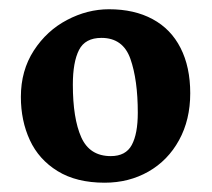

<svg xmlns="http://www.w3.org/2000/svg" viewBox="-20 -642 455 413"><path d="M389.2 -441.4Q389.2 -498 368.4 -538.8Q347.7 -579.6 308.3 -600.8Q269 -622.1 214.4 -622.1Q168 -622.1 124.3 -599.1Q80.6 -576.2 52.7 -533.2Q24.9 -490.2 24.9 -433.6Q24.9 -382.3 44.2 -340.6Q63.5 -298.8 104 -273.9Q144.5 -249 205.1 -249Q257.3 -249 299.3 -272.9Q341.3 -296.9 365.2 -340.6Q389.2 -384.3 389.2 -441.4ZM276.4 -399.4Q276.4 -354 263.4 -330.1Q250.5 -306.2 218.3 -306.2Q172.9 -306.2 154.8 -346.7Q136.7 -387.2 136.7 -460Q136.7 -508.3 149.9 -534.4Q163.1 -560.5 198.2 -560.5Q244.6 -560.5 260.5 -515.4Q276.4 -470.2 276.4 -399.4Z"/></svg>

Font: Neuton
Style: Bold
Weight: 700
Designer: Brian M Zick
Foundry: Brian M Zick
Version: Version 1.560